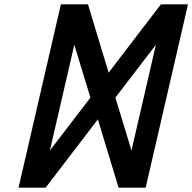

<svg xmlns="http://www.w3.org/2000/svg" viewBox="-20 -880 886 885"><path d="M586.1 -186.4 511.7 -430 698.5 -673.6ZM322.5 -673.6 396.8 -430 210 -186.4ZM431.2 -329.9 526.5 -15H651.4L846.5 -860H721.6L480.8 -545.1L385.5 -860H260.6L65.5 -15H190.4Z"/></svg>

Font: Stormning
Style: LightObl
Weight: 400
Designer: Robert Jablonski, Mew Too
Foundry: Cannot Into Space Fonts
Version: Version 0.90